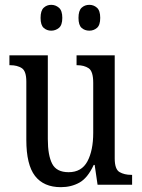

<svg xmlns="http://www.w3.org/2000/svg" viewBox="-20 -765 588 795"><path d="M232 10Q161 10 125 -36.5Q89 -83 89 -186V-427Q89 -471 70 -483Q51 -495 23 -495H19V-536H178V-189Q178 -122 196 -87Q214 -52 264 -52Q318 -52 342 -97Q366 -142 366 -215V-422Q366 -470 347 -482.5Q328 -495 300 -495H297V-536H455V-109Q455 -64 475 -52.5Q495 -41 523 -41H527V0H384L372 -82H368Q343 -28 309 -9Q275 10 232 10ZM350 -638Q331 -638 318 -649.5Q305 -661 305 -691Q305 -721 318 -733Q331 -745 350 -745Q368 -745 381.5 -733Q395 -721 395 -691Q395 -661 381.5 -649.5Q368 -638 350 -638ZM192 -638Q174 -638 161 -649.5Q148 -661 148 -691Q148 -721 161 -733Q174 -745 192 -745Q210 -745 224 -733Q238 -721 238 -691Q238 -661 224 -649.5Q210 -638 192 -638Z"/></svg>

Font: Noto Serif Thai Condensed
Style: Regular
Weight: 400
Width: 3
Designer: Monotype Design Team
Foundry: Monotype Imaging Inc.
Version: Version 2.002; ttfautohint (v1.8.4.7-5d5b)